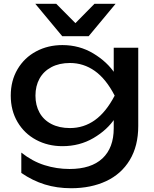

<svg xmlns="http://www.w3.org/2000/svg" viewBox="-20 -819 819 1018"><path d="M583 -239 588 -257V-366L583 -386V-566H713V-151Q713 -45 668 29.5Q623 104 542.5 141.5Q462 179 357 179Q282 179 217.5 159Q153 139 93 98V-10Q151 36 215.5 56.5Q280 77 349 77Q463 77 523 21Q583 -35 583 -139ZM37 -312Q37 -391 73 -452Q109 -513 171.5 -546.5Q234 -580 311 -580Q401 -580 475 -535.5Q549 -491 590.5 -427.5Q632 -364 632 -311Q632 -256 590.5 -193Q549 -130 475.5 -87Q402 -44 311 -44Q234 -44 171.5 -77.5Q109 -111 73 -172Q37 -233 37 -312ZM588 -312Q542 -401 482.5 -443Q423 -485 351 -485Q294 -485 252.5 -463Q211 -441 189.5 -402Q168 -363 168 -312Q168 -261 189.5 -222Q211 -183 252.5 -161.5Q294 -140 351 -140Q424 -140 483 -182Q542 -224 588 -312ZM310 -627 167 -799H278L408 -668H352L481 -799H593L450 -627Z"/></svg>

Font: Unbounded Variable
Style: Regular
Weight: 400
Designer: Luke Prowse, Jean-Baptiste Morizot, Fátima Lázaro, Florian Runge
Foundry: NaN
Version: Version 1.600;FEAKit 1.0